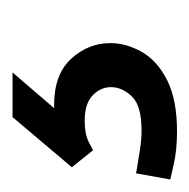

<svg xmlns="http://www.w3.org/2000/svg" viewBox="-58 -42 309 314"><g transform="rotate(-90 97.0 114.5)"><path d="M39 249Q8 249 -16 243.5Q-40 238 -40 238L-30 182Q-30 182 -18.5 184Q-7 186 9.5 188.5Q26 191 40 191Q81 191 96 175Q111 159 111 141Q111 124 97.5 111Q84 98 56 98Q34 98 20.5 105Q7 112 8 112L-20 77L62 -20H135L38 93H9Q9 93 14 81.5Q19 70 35 59Q51 48 82 48Q132 48 157.5 76Q183 104 183 140Q183 166 168.5 191.5Q154 217 122 233Q90 249 39 249Z"/></g></svg>

Font: Be Vietnam Pro Variable Thin
Style: Italic
Weight: 100
Italic angle: -12°
Designer: Lam Bao, Tony Le, Vietanh Nguyen
Foundry: Yellow Type Foundry
Version: Version 1.002